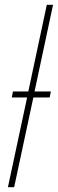

<svg xmlns="http://www.w3.org/2000/svg" viewBox="-20 -780 241 800"><path d="M13 0H39L119 -374H187L192 -399H124L201 -760H175L98 -399H34L29 -374H93Z"/></svg>

Font: Noto Sans Condensed Thin
Style: Italic
Weight: 100
Width: 3
Italic angle: -12°
Designer: Monotype Design Team
Foundry: Monotype Imaging Inc.
Version: Version 2.013